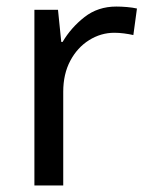

<svg xmlns="http://www.w3.org/2000/svg" viewBox="-20 -566 453 586"><path d="M335 -546Q350 -546 367.5 -544.5Q385 -543 398 -540L387 -459Q374 -462 358.5 -464Q343 -466 329 -466Q288 -466 252 -443.5Q216 -421 194.5 -380.5Q173 -340 173 -286V0H85V-536H157L167 -438H171Q197 -482 238 -514Q279 -546 335 -546Z"/></svg>

Font: Noto Sans Old Turkic
Style: Regular
Weight: 400
Designer: Monotype Design Team
Foundry: Monotype Imaging Inc.
Version: Version 2.003; ttfautohint (v1.8.4.7-5d5b)